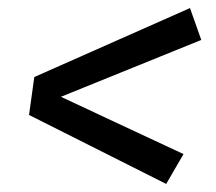

<svg xmlns="http://www.w3.org/2000/svg" viewBox="-20 -571 536 476"><path d="M479 -472 131 -331 435 -189 392 -115 52 -286 65 -380 451 -551Z"/></svg>

Font: Fira Sans
Style: Italic
Weight: 400
Italic angle: -8°
Designer: bBox Type GmbH & Carrois Corporate GbR & Edenspiekermann AG
Foundry: bBox Type GmbH & Carrois Corporate GbR & Edenspiekermann AG
Version: Version 4.301